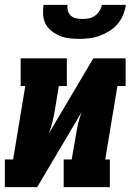

<svg xmlns="http://www.w3.org/2000/svg" viewBox="-31 -770 551 790"><path d="M-11 0V-114H23L73 -416H54V-530H244V-416H211L195 -318Q191 -293 185 -269Q179 -245 170 -221L353 -530H486V-416H452L402 -114H421V0H231V-114H264L281 -212Q285 -237 290.5 -261Q296 -285 305 -309L122 0ZM295 -610Q274 -610 253.5 -612.5Q233 -615 215 -622.5Q197 -630 181.5 -642Q166 -654 157 -671Q148 -688 146.5 -708.5Q145 -729 148 -750H247Q245 -737 248.5 -725Q252 -713 261 -705Q270 -697 282.5 -694.5Q295 -692 308 -692Q321 -692 334.5 -694.5Q348 -697 359.5 -705Q371 -713 378.5 -725Q386 -737 388 -750H487Q484 -729 475.5 -708.5Q467 -688 452.5 -671Q438 -654 418.5 -642Q399 -630 378.5 -622.5Q358 -615 337 -612.5Q316 -610 295 -610Z"/></svg>

Font: Iosevka Slab Heavy Oblique
Style: Regular
Weight: 900
Italic angle: -9°
Monospace: yes
Designer: Belleve Invis
Foundry: Belleve Invis
Version: Version 11.1.1; ttfautohint (v1.8.3)